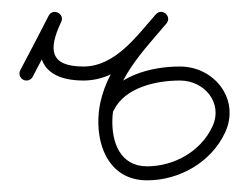

<svg xmlns="http://www.w3.org/2000/svg" viewBox="-20 -297 413 329"><path d="M36 -165.4C36 -165.4 36 -165.4 36 -165.4C52.4 -196.5 68.7 -227.7 84.7 -259C88.3 -266 84.6 -272.3 79.1 -274.9C73.7 -277.6 66.5 -276.7 63.2 -269.6C33.3 -206.7 47 -159.2 123 -159C123 -159 123 -159 123 -159C123 -159 123 -159 123 -159C187 -159.2 226.5 -212.9 265 -256.5C270.2 -262.5 268.2 -269.4 263.6 -273.3C259 -277.3 251.9 -278.2 246.8 -272.2C202.8 -219.8 151.6 -167.2 148.6 -94.5C148.6 -94.5 148.6 -94.5 148.6 -94.5C148.6 -94.5 148.6 -94.5 148.6 -94.5C146.5 -40.7 171.2 12 232 12C287.5 12 341.9 -18.9 365.7 -69.9C392 -126.3 347.6 -183.1 288.4 -183C288.4 -183 288.4 -183 288.4 -183C288.4 -183 288.4 -183 288.4 -183C238.6 -183.1 176.9 -167.1 153.2 -118.2C150.3 -112.3 152.8 -105.1 158.8 -102.2C164.7 -99.3 171.9 -101.8 174.8 -107.8C174.8 -107.8 174.8 -107.8 174.8 -107.8C194.1 -147.6 248.5 -159.1 288.4 -159C288.4 -159 288.4 -159 288.4 -159C288.4 -159 288.4 -159 288.4 -159C330.1 -159.1 362.9 -120.7 343.9 -80.1C324 -37.4 278.2 -12 232 -12C185.6 -12 171 -53.7 172.6 -93.5C172.6 -93.5 172.6 -93.5 172.6 -93.5C172.6 -93.5 172.6 -93.5 172.6 -93.5C175.3 -159.7 225.1 -209 265.2 -256.8C270.3 -262.8 268.3 -269.7 263.8 -273.6C259.3 -277.5 252.2 -278.3 247 -272.4C214.1 -235.2 177.7 -183.2 123 -183C123 -183 123 -183 123 -183C123 -183 123 -183 123 -183C65.2 -183.2 62.4 -212 84.8 -259.3C88.2 -266.5 84.6 -272.6 79.3 -275.2C74 -277.9 66.9 -277 63.3 -269.9C47.4 -238.7 31.1 -207.6 14.7 -176.6C11.6 -170.8 13.9 -163.5 19.7 -160.4C25.6 -157.3 32.9 -159.5 36 -165.4Z"/></svg>

Font: FRB American Cursive Guidelines Arrows Light
Style: Italic
Weight: 300
Italic angle: -25°
Version: Version 2.0;Modular Font Editor K font №1